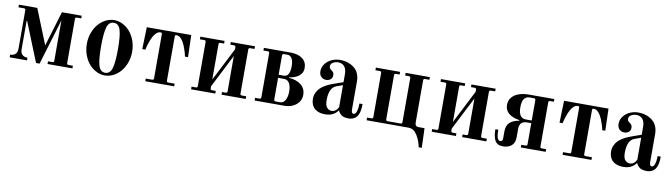

<svg xmlns="http://www.w3.org/2000/svg" viewBox="-34 -1016 5961 1702"><g transform="rotate(10 2946.5 -165.0)"><path d="M36 0H192V-24C172 -24 156.3 -29.5 145 -40.5C133.7 -51.5 128 -67.3 128 -88V-344H133L275 9H307L431 -402V-40C431 -34 429.8 -29.8 427.5 -27.5C425.2 -25.2 421 -24 415 -24H377V0H601V-24H563C557 -24 552.8 -25.2 550.5 -27.5C548.2 -29.8 547 -34 547 -40V-434C547 -440 548.2 -444.2 550.5 -446.5C552.8 -448.8 557 -450 563 -450H601V-474H423L328 -159L201 -474H36V-450H84C90 -450 94.2 -448.8 96.5 -446.5C98.8 -444.2 100 -440 100 -434V-88C100 -67.3 94.3 -51.5 83 -40.5C71.7 -29.5 56 -24 36 -24Z M817 -237C817 -316.3 822.3 -373.7 833 -409C843.7 -444.3 863.7 -462 893 -462C922.3 -462 942.3 -444.3 953 -409C963.7 -373.7 969 -316.3 969 -237C969 -157.7 963.7 -100.3 953 -65C942.3 -29.7 922.3 -12 893 -12C863.7 -12 843.7 -29.7 833 -65C822.3 -100.3 817 -157.7 817 -237ZM689 -237C689 -201.7 694.7 -168.5 706 -137.5C717.3 -106.5 732.3 -80.2 751 -58.5C769.7 -36.8 791.3 -19.7 816 -7C840.7 5.7 866.3 12 893 12C919.7 12 945.3 5.7 970 -7C994.7 -19.7 1016.3 -36.8 1035 -58.5C1053.7 -80.2 1068.7 -106.5 1080 -137.5C1091.3 -168.5 1097 -201.7 1097 -237C1097 -272.3 1091.3 -305.5 1080 -336.5C1068.7 -367.5 1053.7 -393.8 1035 -415.5C1016.3 -437.2 994.7 -454.3 970 -467C945.3 -479.7 919.7 -486 893 -486C866.3 -486 840.7 -479.7 816 -467C791.3 -454.3 769.7 -437.2 751 -415.5C732.3 -393.8 717.3 -367.5 706 -336.5C694.7 -305.5 689 -272.3 689 -237Z M1181 -276H1209L1211 -287C1212.3 -294.3 1215.3 -305.7 1220 -321C1224.7 -336.3 1230.3 -352.3 1237 -369C1245.7 -391 1256.8 -410 1270.5 -426C1284.2 -442 1298.3 -450 1313 -450C1319.7 -450 1324 -449 1326 -447C1328 -445 1329 -440.7 1329 -434V-40C1329 -34 1327.8 -29.8 1325.5 -27.5C1323.2 -25.2 1319 -24 1313 -24H1257V0H1517V-24H1461C1455 -24 1450.8 -25.2 1448.5 -27.5C1446.2 -29.8 1445 -34 1445 -40V-434C1445 -440.7 1446 -445 1448 -447C1450 -449 1454.3 -450 1461 -450C1475.7 -450 1489.8 -442 1503.5 -426C1517.2 -410 1528.3 -391 1537 -369C1551.7 -332.3 1561 -301.3 1565 -276H1593L1587 -474H1187Z M1669 0H1887V-24H1855C1849 -24 1844.8 -25.2 1842.5 -27.5C1840.2 -29.8 1839 -34 1839 -40V-58L1991 -356V-40C1991 -34 1989.8 -29.8 1987.5 -27.5C1985.2 -25.2 1981 -24 1975 -24H1943V0H2161V-24H2123C2117 -24 2112.8 -25.2 2110.5 -27.5C2108.2 -29.8 2107 -34 2107 -40V-434C2107 -440 2108.2 -444.2 2110.5 -446.5C2112.8 -448.8 2117 -450 2123 -450H2161V-474H1943V-450H1975C1981 -450 1985.2 -448.8 1987.5 -446.5C1989.8 -444.2 1991 -440 1991 -434V-416L1839 -118V-434C1839 -440 1840.2 -444.2 1842.5 -446.5C1844.8 -448.8 1849 -450 1855 -450H1887V-474H1669V-450H1707C1713 -450 1717.2 -448.8 1719.5 -446.5C1721.8 -444.2 1723 -440 1723 -434V-40C1723 -34 1721.8 -29.8 1719.5 -27.5C1717.2 -25.2 1713 -24 1707 -24H1669Z M2411 -40V-234H2465C2486.3 -234 2502.3 -224.7 2513 -206C2523.7 -187.3 2529 -162.7 2529 -132C2529 -101.3 2523.7 -75.7 2513 -55C2502.3 -34.3 2486.3 -24 2465 -24H2427C2421 -24 2416.8 -25.2 2414.5 -27.5C2412.2 -29.8 2411 -34 2411 -40ZM2411 -262V-434C2411 -440 2412.2 -444.2 2414.5 -446.5C2416.8 -448.8 2421 -450 2427 -450H2458C2474.7 -450 2487.8 -442 2497.5 -426C2507.2 -410 2512 -387 2512 -357C2512 -293.7 2494 -262 2458 -262ZM2241 0H2512C2552.7 0 2587 -11.7 2615 -35C2643 -58.3 2657 -87.7 2657 -123C2657 -161 2643.3 -191 2616 -213C2588.7 -235 2552 -247.7 2506 -251V-255C2541.3 -259.7 2570.5 -270.8 2593.5 -288.5C2616.5 -306.2 2628 -330 2628 -360C2628 -396 2614.8 -424 2588.5 -444C2562.2 -464 2526.7 -474 2482 -474H2241V-450H2279C2285 -450 2289.2 -448.8 2291.5 -446.5C2293.8 -444.2 2295 -440 2295 -434V-40C2295 -34 2293.8 -29.8 2291.5 -27.5C2289.2 -25.2 2285 -24 2279 -24H2241Z M2869 -115C2869 -189.7 2890.3 -234.7 2933 -250L2989 -270V-72C2974.3 -42.7 2954 -28 2928 -28C2912.7 -28 2899 -34.3 2887 -47C2875 -59.7 2869 -82.3 2869 -115ZM2747 -106C2747 -88 2749.7 -72 2755 -58C2760.3 -44 2767.2 -32.7 2775.5 -24C2783.8 -15.3 2793.8 -8.2 2805.5 -2.5C2817.2 3.2 2829 7 2841 9C2853 11 2865.7 12 2879 12C2927 12 2964.3 -6 2991 -42H2993C3002.3 -23.3 3014 -9.7 3028 -1C3042 7.7 3062.7 12 3090 12C3106.7 12 3121.8 8.3 3135.5 1C3149.2 -6.3 3159.7 -16 3167 -28C3181.7 -50.7 3189 -86.3 3189 -135H3161C3161 -109 3158 -86 3152 -66C3146 -46 3137 -36 3125 -36C3111.7 -36 3105 -48 3105 -72V-325C3105 -348.3 3101.3 -369.3 3094 -388C3086.7 -406.7 3077 -422 3065 -434C3053 -446 3039 -456 3023 -464C3007 -472 2991 -477.7 2975 -481C2959 -484.3 2942.3 -486 2925 -486C2901 -486 2877.3 -481.2 2854 -471.5C2830.7 -461.8 2810.8 -446.8 2794.5 -426.5C2778.2 -406.2 2770 -383.3 2770 -358C2770 -336 2776.2 -319.2 2788.5 -307.5C2800.8 -295.8 2815.7 -290 2833 -290C2847.7 -290 2860.7 -294.3 2872 -303C2883.3 -311.7 2889 -324.3 2889 -341C2889 -352.3 2886.7 -361.2 2882 -367.5C2877.3 -373.8 2870.3 -380 2861 -386C2850.3 -393.3 2845 -403 2845 -415C2845 -429.7 2852 -441.2 2866 -449.5C2880 -457.8 2896 -462 2914 -462C2936 -462 2954 -454.3 2968 -439C2982 -423.7 2989 -399 2989 -365V-297L2915 -271C2897.7 -265 2882.3 -259.2 2869 -253.5C2855.7 -247.8 2841 -240.2 2825 -230.5C2809 -220.8 2795.7 -210.3 2785 -199C2774.3 -187.7 2765.3 -174 2758 -158C2750.7 -142 2747 -124.7 2747 -106Z M3249 0H3626C3638.7 0 3650.2 2.3 3660.5 7C3670.8 11.7 3679.8 18.3 3687.5 27C3695.2 35.7 3701.2 43.5 3705.5 50.5C3709.8 57.5 3714.3 66 3719 76C3731 100 3739.7 126.7 3745 156H3773L3767 -20H3713C3691.7 -20 3681 -32 3681 -56V-434C3681 -440 3682.2 -444.2 3684.5 -446.5C3686.8 -448.8 3691 -450 3697 -450H3735V-474H3517V-450H3549C3555 -450 3559.2 -448.8 3561.5 -446.5C3563.8 -444.2 3565 -440 3565 -434V-40C3565 -34 3563.8 -29.8 3561.5 -27.5C3559.2 -25.2 3555 -24 3549 -24H3435C3429 -24 3424.8 -25.2 3422.5 -27.5C3420.2 -29.8 3419 -34 3419 -40V-434C3419 -440 3420.2 -444.2 3422.5 -446.5C3424.8 -448.8 3429 -450 3435 -450H3467V-474H3249V-450H3287C3293 -450 3297.2 -448.8 3299.5 -446.5C3301.8 -444.2 3303 -440 3303 -434V-40C3303 -34 3301.8 -29.8 3299.5 -27.5C3297.2 -25.2 3293 -24 3287 -24H3249Z M3835 0H4053V-24H4021C4015 -24 4010.8 -25.2 4008.5 -27.5C4006.2 -29.8 4005 -34 4005 -40V-58L4157 -356V-40C4157 -34 4155.8 -29.8 4153.5 -27.5C4151.2 -25.2 4147 -24 4141 -24H4109V0H4327V-24H4289C4283 -24 4278.8 -25.2 4276.5 -27.5C4274.2 -29.8 4273 -34 4273 -40V-434C4273 -440 4274.2 -444.2 4276.5 -446.5C4278.8 -448.8 4283 -450 4289 -450H4327V-474H4109V-450H4141C4147 -450 4151.2 -448.8 4153.5 -446.5C4155.8 -444.2 4157 -440 4157 -434V-416L4005 -118V-434C4005 -440 4006.2 -444.2 4008.5 -446.5C4010.8 -448.8 4015 -450 4021 -450H4053V-474H3835V-450H3873C3879 -450 3883.2 -448.8 3885.5 -446.5C3887.8 -444.2 3889 -440 3889 -434V-40C3889 -34 3887.8 -29.8 3885.5 -27.5C3883.2 -25.2 3879 -24 3873 -24H3835Z M4387 -120C4387 -76 4393.7 -42 4407 -18C4420.3 6 4444 18 4478 18C4510.7 18 4536.7 9.7 4556 -7C4575.3 -23.7 4585 -48.7 4585 -82V-158C4585 -204.7 4607.3 -228 4652 -228H4691V-40C4691 -34 4689.8 -29.8 4687.5 -27.5C4685.2 -25.2 4681 -24 4675 -24H4637V0H4861V-24H4823C4817 -24 4812.8 -25.2 4810.5 -27.5C4808.2 -29.8 4807 -34 4807 -40V-434C4807 -440 4808.2 -444.2 4810.5 -446.5C4812.8 -448.8 4817 -450 4823 -450H4855V-474H4624C4571.3 -474 4529.3 -462.8 4498 -440.5C4466.7 -418.2 4451 -388.3 4451 -351C4451 -289 4495 -250.7 4583 -236V-231C4547 -225 4519 -213.2 4499 -195.5C4479 -177.8 4469 -150 4469 -112V-51C4469 -33 4461.7 -24 4447 -24C4424.3 -24 4413 -56 4413 -120ZM4571 -351C4571 -417 4593.3 -450 4638 -450H4674C4680 -450 4684.3 -448.8 4687 -446.5C4689.7 -444.2 4691 -440 4691 -434V-252H4638C4593.3 -252 4571 -285 4571 -351Z M4937 -276H4965L4967 -287C4968.3 -294.3 4971.3 -305.7 4976 -321C4980.7 -336.3 4986.3 -352.3 4993 -369C5001.7 -391 5012.8 -410 5026.5 -426C5040.2 -442 5054.3 -450 5069 -450C5075.7 -450 5080 -449 5082 -447C5084 -445 5085 -440.7 5085 -434V-40C5085 -34 5083.8 -29.8 5081.5 -27.5C5079.2 -25.2 5075 -24 5069 -24H5013V0H5273V-24H5217C5211 -24 5206.8 -25.2 5204.5 -27.5C5202.2 -29.8 5201 -34 5201 -40V-434C5201 -440.7 5202 -445 5204 -447C5206 -449 5210.3 -450 5217 -450C5231.7 -450 5245.8 -442 5259.5 -426C5273.2 -410 5284.3 -391 5293 -369C5307.7 -332.3 5317 -301.3 5321 -276H5349L5343 -474H4943Z M5553 -115C5553 -189.7 5574.3 -234.7 5617 -250L5673 -270V-72C5658.3 -42.7 5638 -28 5612 -28C5596.7 -28 5583 -34.3 5571 -47C5559 -59.7 5553 -82.3 5553 -115ZM5431 -106C5431 -88 5433.7 -72 5439 -58C5444.3 -44 5451.2 -32.7 5459.5 -24C5467.8 -15.3 5477.8 -8.2 5489.5 -2.5C5501.2 3.2 5513 7 5525 9C5537 11 5549.7 12 5563 12C5611 12 5648.3 -6 5675 -42H5677C5686.3 -23.3 5698 -9.7 5712 -1C5726 7.7 5746.7 12 5774 12C5790.7 12 5805.8 8.3 5819.5 1C5833.2 -6.3 5843.7 -16 5851 -28C5865.7 -50.7 5873 -86.3 5873 -135H5845C5845 -109 5842 -86 5836 -66C5830 -46 5821 -36 5809 -36C5795.7 -36 5789 -48 5789 -72V-325C5789 -348.3 5785.3 -369.3 5778 -388C5770.7 -406.7 5761 -422 5749 -434C5737 -446 5723 -456 5707 -464C5691 -472 5675 -477.7 5659 -481C5643 -484.3 5626.3 -486 5609 -486C5585 -486 5561.3 -481.2 5538 -471.5C5514.7 -461.8 5494.8 -446.8 5478.5 -426.5C5462.2 -406.2 5454 -383.3 5454 -358C5454 -336 5460.2 -319.2 5472.5 -307.5C5484.8 -295.8 5499.7 -290 5517 -290C5531.7 -290 5544.7 -294.3 5556 -303C5567.3 -311.7 5573 -324.3 5573 -341C5573 -352.3 5570.7 -361.2 5566 -367.5C5561.3 -373.8 5554.3 -380 5545 -386C5534.3 -393.3 5529 -403 5529 -415C5529 -429.7 5536 -441.2 5550 -449.5C5564 -457.8 5580 -462 5598 -462C5620 -462 5638 -454.3 5652 -439C5666 -423.7 5673 -399 5673 -365V-297L5599 -271C5581.7 -265 5566.3 -259.2 5553 -253.5C5539.7 -247.8 5525 -240.2 5509 -230.5C5493 -220.8 5479.7 -210.3 5469 -199C5458.3 -187.7 5449.3 -174 5442 -158C5434.7 -142 5431 -124.7 5431 -106Z"/></g></svg>

Font: Km Standard TT
Style: Bold
Weight: 700
Designer: Alexey Kryukov <alexios@thessalonica.org.ru>
Version: Version 2.0.2